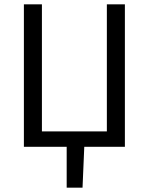

<svg xmlns="http://www.w3.org/2000/svg" viewBox="-20 -676 685 884"><path d="M90 0V-656H173V-71H472V-656H555V0H368L360 188H287V0Z"/></svg>

Font: Pinyin1712
Style: Regular
Weight: 400
Version: Version 1